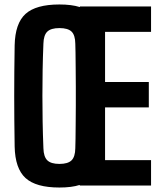

<svg xmlns="http://www.w3.org/2000/svg" viewBox="-20 -829 722 858"><path d="M245.5 9Q140.5 9 94 -33.5Q47.5 -76 45.5 -174Q44.5 -236 44 -291.8Q43.5 -347.5 43.5 -401Q43.5 -454.5 44 -510Q44.5 -565.5 45.5 -626.5Q47.5 -724.5 94 -766.8Q140.5 -809 245.5 -809Q300 -809 336.5 -797.5L337.5 -800H655V-686.5H449.5V-462.5H645V-349H449.5V-113.5H655V0H336.5L336 -2.5Q300.5 9 245.5 9ZM245.5 -96.5Q283.5 -96.5 299.8 -112.5Q316 -128.5 316.5 -166.5Q317 -179.5 317.5 -208Q318 -236.5 318.2 -275Q318.5 -313.5 318.8 -357Q319 -400.5 318.8 -443.8Q318.5 -487 318.2 -525.5Q318 -564 317.5 -592.5Q317 -621 316.5 -634Q316 -672 299.8 -687.8Q283.5 -703.5 245.5 -703.5Q208 -703.5 191.5 -687.8Q175 -672 174 -634Q171.5 -573.5 170.5 -515.8Q169.5 -458 169.5 -401.2Q169.5 -344.5 170.5 -286.5Q171.5 -228.5 174 -166.5Q175 -128.5 191.5 -112.5Q208 -96.5 245.5 -96.5Z"/></svg>

Font: Big Shoulders
Style: Bold
Weight: 700
Designer: Patric King
Foundry: XO Type Co
Version: Version 2.002